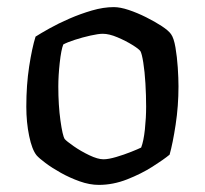

<svg xmlns="http://www.w3.org/2000/svg" viewBox="-20 -520 576 540"><path d="M258 0Q232 0 204 -10Q176 -20 151 -34Q126 -48 108 -61.5Q90 -75 83 -83Q70 -99 62 -137.5Q54 -176 54 -220Q54 -281 62 -333Q70 -385 80 -417Q94 -426 119 -440Q144 -454 175 -467.5Q206 -481 238.5 -490.5Q271 -500 300 -500Q318 -500 342 -492Q366 -484 391 -471.5Q416 -459 435 -446.5Q454 -434 461 -424Q469 -413 473.5 -386.5Q478 -360 480 -330Q482 -300 482 -277Q482 -222 474 -169.5Q466 -117 457 -85Q440 -71 408.5 -51Q377 -31 337.5 -15.5Q298 0 258 0ZM271 -72Q285 -72 307 -78.5Q329 -85 349 -93Q369 -101 377 -105Q384 -123 387.5 -156Q391 -189 391 -220Q391 -252 389 -285.5Q387 -319 383 -344Q379 -369 375 -376Q371 -382 352.5 -393.5Q334 -405 310.5 -415Q287 -425 269 -425Q257 -425 234.5 -420Q212 -415 190.5 -408Q169 -401 158 -395Q152 -380 148 -343.5Q144 -307 144 -277Q144 -224 150 -181Q156 -138 162 -129Q167 -123 187 -109Q207 -95 231 -83.5Q255 -72 271 -72Z"/></svg>

Font: Texturina
Style: Regular
Weight: 400
Designer: Guillermo Torres Carreño
Foundry: Omnibus-Type
Version: Version 1.002; ttfautohint (v1.8.3)